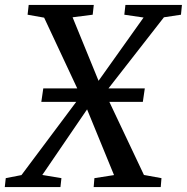

<svg xmlns="http://www.w3.org/2000/svg" viewBox="-50 -763 762 783"><path d="M-30.5 0 -26.5 -36.5 37.5 -49 282.5 -376.5 350.5 -431.5 535.5 -691.5 457 -703 461.5 -743H692L688 -703L618.5 -692.5L376 -381.5L307.5 -320.5L122.5 -49.5L200.5 -36.5L196.5 0ZM332 0 335 -36.5 415 -49 304.5 -318.5 280 -370.5 130 -691 62.5 -703 67 -743H332.5L328 -703L246 -692.5L352.5 -432L378 -385.5L537 -49.5L608.5 -36.5L605.5 0ZM118.5 -347.5 126.5 -402.5H540.5L532.5 -347.5Z"/></svg>

Font: Merriweather 36pt
Style: Italic
Weight: 400
Italic angle: -7.8°
Version: Version 2.101